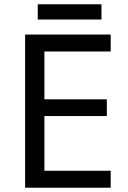

<svg xmlns="http://www.w3.org/2000/svg" viewBox="-20 -875 596 895"><path d="M496 0H97V-714H496V-635H187V-412H478V-334H187V-79H496ZM453 -855V-784H156V-855Z"/></svg>

Font: Noto Sans Old North Arabian
Style: Regular
Weight: 400
Designer: Monotype Design Team
Foundry: Monotype Imaging Inc.
Version: Version 2.001; ttfautohint (v1.8.4.7-5d5b)